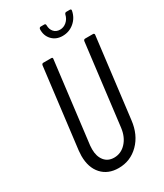

<svg xmlns="http://www.w3.org/2000/svg" viewBox="-218 -963 899 1054"><g transform="rotate(-30 231.5 -435.5)"><path d="M65 -152Q65 -161 67 -185L129 -690Q131 -700 140 -700H190Q200 -700 198 -690L135 -177Q134 -169 134 -154Q134 -109 156 -81.5Q178 -54 217 -54Q261 -54 292.5 -88Q324 -122 331 -177L394 -690Q396 -700 405 -700H455Q459 -700 461.5 -697Q464 -694 463 -690L401 -185Q391 -98 338 -45Q285 8 210 8Q143 8 104 -35Q65 -78 65 -152ZM216 -869Q218 -879 227 -879H249Q258 -879 258 -869Q258 -843 272.5 -827Q287 -811 311 -811Q334 -811 352.5 -827Q371 -843 377 -869Q380 -879 389 -879H411Q421 -879 419 -869Q411 -827 379.5 -800.5Q348 -774 306 -774Q265 -774 239.5 -801Q214 -828 216 -869Z"/></g></svg>

Font: Barlow Condensed
Style: Italic
Weight: 400
Width: 3
Italic angle: -7°
Designer: Jeremy Tribby
Foundry: Tribby Type
Version: Version 1.408